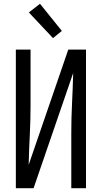

<svg xmlns="http://www.w3.org/2000/svg" viewBox="-20 -998 540 1018"><path d="M64 0V-735H142V-441Q142 -362 138 -283Q134 -204 132 -124L342 -735H436V0H358V-294Q358 -373 362 -452Q366 -531 368 -611L158 0ZM261 -796 133 -932 192 -978 308 -834Z"/></svg>

Font: HulyMono
Style: Regular
Weight: 400
Monospace: yes
Designer: Belleve Invis
Foundry: Belleve Invis
Version: Version 33.2.5; ttfautohint (v1.8.4)